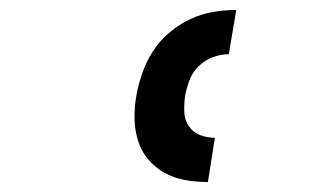

<svg xmlns="http://www.w3.org/2000/svg" viewBox="-20 -800 640 386"><path d="M398 -434Q375 -434 352.5 -438Q330 -442 311 -452.5Q292 -463 278 -479.5Q264 -496 257.5 -517Q251 -538 250.5 -561Q250 -584 254 -607Q258 -630 266 -653Q274 -676 287.5 -697Q301 -718 320.5 -734.5Q340 -751 362.5 -761.5Q385 -772 408.5 -776Q432 -780 455 -780L440 -691Q424 -691 408 -685Q392 -679 379.5 -667Q367 -655 361 -639Q355 -623 352 -607Q350 -591 350.5 -575Q351 -559 359.5 -546.5Q368 -534 382 -528.5Q396 -523 412 -523Z"/></svg>

Font: Iosevka HT Extended
Style: Bold Italic
Weight: 700
Width: 7
Italic angle: -9°
Monospace: yes
Designer: Belleve Invis
Foundry: Belleve Invis
Version: Version 32.3.0; ttfautohint (v1.8.4)